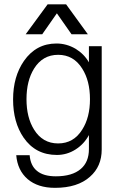

<svg xmlns="http://www.w3.org/2000/svg" viewBox="-20 -734 540 895"><path d="M454.1 -518.6H394.5V-443.4Q372.1 -482.4 332 -506.8Q290 -531.2 243.2 -531.2Q148.4 -531.2 91.8 -450.2Q41 -377 41 -270.5Q41 -164.1 89.8 -92.8Q145.5 -11.7 245.1 -11.7Q292 -11.7 332 -37.1Q372.1 -62.5 394.5 -104.5V-39.1Q394.5 21.5 356.4 53.7Q316.4 87.9 240.2 87.9Q182.6 87.9 152.3 62.5Q122.1 38.1 118.2 -10.7H55.7Q61.5 59.6 108.4 100.6Q156.2 141.6 236.3 141.6Q341.8 141.6 399.4 89.8Q454.1 42 454.1 -37.1ZM251 -478.5Q323.2 -478.5 363.3 -414.1Q399.4 -357.4 399.4 -271.5Q399.4 -186.5 363.3 -129.9Q323.2 -65.4 251 -65.4Q178.7 -65.4 138.7 -129.9Q103.5 -186.5 103.5 -271.5Q103.5 -357.4 138.7 -414.1Q178.7 -478.5 251 -478.5ZM176.8 -574.2 245.1 -671.9 313.5 -574.2H389.6L288.1 -713.9H202.1L99.6 -574.2Z"/></svg>

Font: DotumChe
Style: Regular
Weight: 400
Monospace: yes
Version: Version 2.21